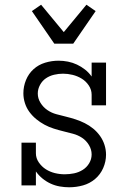

<svg xmlns="http://www.w3.org/2000/svg" viewBox="-20 -785 540 813"><path d="M273 8Q253 8 233 4.5Q213 1 194.5 -7.5Q176 -16 160 -29Q144 -42 132 -59V0H71V-181H132V-136Q132 -115 144.5 -97Q157 -79 174.5 -68Q192 -57 212.5 -52Q233 -47 254 -47Q274 -47 293.5 -51Q313 -55 330 -65.5Q347 -76 357.5 -93.5Q368 -111 368 -131Q368 -152 356.5 -171Q345 -190 327.5 -201.5Q310 -213 289.5 -218.5Q269 -224 248.5 -229Q228 -234 207.5 -240.5Q187 -247 168.5 -257Q150 -267 133.5 -280.5Q117 -294 104.5 -311Q92 -328 85.5 -348.5Q79 -369 79 -390Q79 -419 90 -446Q101 -473 122 -492Q143 -511 171 -519.5Q199 -528 228 -528Q248 -528 268 -524Q288 -520 306 -511.5Q324 -503 340 -490.5Q356 -478 368 -461V-520H429V-339H368V-384Q368 -405 356 -423Q344 -441 326 -452Q308 -463 287.5 -468Q267 -473 247 -473Q228 -473 209 -468.5Q190 -464 174.5 -453.5Q159 -443 149.5 -425.5Q140 -408 140 -389Q140 -368 151.5 -349.5Q163 -331 180.5 -319Q198 -307 218.5 -301.5Q239 -296 259.5 -291Q280 -286 300 -279.5Q320 -273 339 -263.5Q358 -254 374.5 -240.5Q391 -227 403.5 -209.5Q416 -192 422.5 -171.5Q429 -151 429 -130Q429 -101 417 -73.5Q405 -46 382.5 -27Q360 -8 331.5 0Q303 8 273 8ZM210 -600 115 -738 154 -765 250 -649 346 -765 385 -738 290 -600Z"/></svg>

Font: Iosevka Curly Slab Light
Style: Regular
Weight: 300
Monospace: yes
Designer: Belleve Invis
Foundry: Belleve Invis
Version: Version 22.1.2; ttfautohint (v1.8.4)